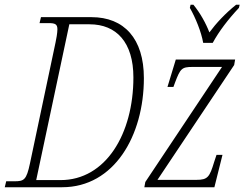

<svg xmlns="http://www.w3.org/2000/svg" viewBox="-39 -786 1029 806"><path d="M814 -606H854C880 -654 918 -704 964 -753L967 -766H952C907 -730 868 -688 840 -650C825 -689 801 -732 773 -766H761L758 -753C782 -711 806 -652 814 -606ZM-19 0H222C440 0 565 -216 565 -458C565 -624 482 -714 345 -714H133L127 -689H164C192 -689 202 -685 202 -663C202 -648 197 -620 194 -607L87 -101C72 -30 62 -25 21 -25H-13ZM215 -30H113L252 -684H337C450 -684 521 -608 521 -461C521 -224 405 -30 215 -30ZM567 0H861L895 -136H870L860 -106C841 -43 833 -31 786 -31H622L944 -513L948 -536H699L664 -421H689L696 -440C718 -498 724 -505 769 -505H893L571 -22Z"/></svg>

Font: Noto Serif Condensed ExtraLight
Style: Italic
Weight: 200
Width: 3
Italic angle: -12°
Designer: Monotype Design Team
Foundry: Monotype Imaging Inc.
Version: Version 2.013